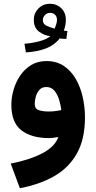

<svg xmlns="http://www.w3.org/2000/svg" viewBox="-20 -729 509 1015"><path d="M330.6 -522.9Q321.3 -523.4 314 -523.9Q306.6 -524.4 295.4 -525.9Q269 -491.2 223.9 -473.4Q178.7 -455.6 116.7 -452.1L109.4 -497.6Q154.8 -501.5 191.2 -511.7Q227.5 -522 246.1 -537.6Q213.4 -541.5 186 -562Q158.7 -582.5 158.7 -625Q158.7 -659.2 183.1 -684.1Q207.5 -709 243.7 -709Q279.8 -709 304 -685.5Q328.1 -662.1 328.1 -624.5Q328.1 -596.7 317.4 -566.9Q326.2 -565.4 336.4 -564.9ZM269 -577.6Q273.9 -588.9 277.6 -601.3Q281.2 -613.8 281.2 -624Q281.2 -641.1 271 -651.1Q260.7 -661.1 245.6 -661.1Q228 -661.1 217.3 -649.2Q206.5 -637.2 206.5 -623Q206.5 -602.1 225.8 -593Q245.1 -584 269 -577.6ZM429.2 -108.4Q429.2 5.9 387 81.5Q344.7 157.2 267.6 201.7Q190.4 246.1 85 266.1L36.6 135.7Q136.2 116.7 203.4 81.5Q270.5 46.4 288.6 -4.9Q276.4 -2.4 263.2 -0.7Q250 1 239.3 1Q146.5 1 93.3 -40Q40 -81.1 40 -174.8Q40 -213.9 51.8 -254.6Q63.5 -295.4 86.9 -329.8Q110.4 -364.3 145 -385.3Q179.7 -406.2 225.6 -406.2Q278.3 -406.2 316.7 -380.9Q355 -355.5 379.9 -313Q404.8 -270.5 417 -217.3Q429.2 -164.1 429.2 -108.4ZM237.3 -139.6Q258.3 -139.6 275.6 -142.1Q293 -144.5 304.2 -147Q301.3 -171.9 293 -200.2Q284.7 -228.5 268.3 -248.8Q252 -269 224.6 -269Q201.2 -269 187.7 -253.4Q174.3 -237.8 168.9 -216.8Q163.6 -195.8 163.6 -180.2Q163.6 -153.8 184.8 -146.7Q206.1 -139.6 237.3 -139.6Z"/></svg>

Font: Vazirmatn RD UI ExtraBold
Style: Regular
Weight: 800
Designer: Saber Rastikerdar
Foundry: Saber Rastikerdar
Version: Version 33.003